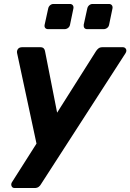

<svg xmlns="http://www.w3.org/2000/svg" viewBox="-20 -758 657 968"><path d="M54 190Q42 190 38 179.5Q34 169 42 158L164 -34L66 -491Q64 -502 70.5 -511Q77 -520 92 -520H183Q195 -520 200.5 -514Q206 -508 207 -500L268 -190L464 -500Q469 -508 476.5 -514Q484 -520 497 -520H599Q610 -520 615 -511Q620 -502 613 -490L187 170Q183 178 175 184Q167 190 154 190ZM420 -611Q410 -611 405.5 -617Q401 -623 402 -633L420 -715Q422 -725 429.5 -731.5Q437 -738 447 -738H529Q539 -738 544 -731.5Q549 -725 547 -715L530 -633Q528 -623 520 -617Q512 -611 502 -611ZM223 -611Q213 -611 208 -617Q203 -623 205 -633L223 -715Q225 -725 232.5 -731.5Q240 -738 250 -738H332Q342 -738 347 -731.5Q352 -725 350 -715L333 -633Q331 -623 323 -617Q315 -611 305 -611Z"/></svg>

Font: Rubik Light SemiBold
Style: Italic
Weight: 600
Italic angle: -12°
Version: Version 2.104